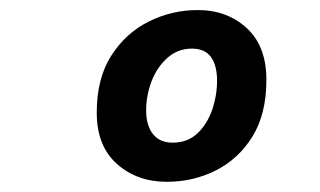

<svg xmlns="http://www.w3.org/2000/svg" viewBox="-20 -731 640 384"><path d="M313.5 -367.4Q254.1 -367.4 213.8 -403.2Q173.5 -439 173.5 -505.8Q173.5 -574.2 202.5 -619.6Q231.5 -665 277.7 -688Q323.9 -710.9 375.4 -710.9Q434.3 -710.9 473.6 -674.7Q512.8 -638.5 512.8 -571.5Q512.8 -503.3 485.1 -458.3Q457.4 -413.3 412 -390.3Q366.6 -367.4 313.5 -367.4ZM325.1 -445.7Q355.4 -445.7 374.9 -464.3Q394.5 -482.9 404.3 -511.4Q414.1 -539.9 414.1 -569.8Q414.1 -600.2 401.9 -617Q389.6 -633.8 363.9 -633.8Q335.5 -633.8 314.6 -615.1Q293.7 -596.3 283 -568.1Q272.3 -539.9 272.3 -510Q272.3 -480.4 285.8 -463Q299.4 -445.7 325.1 -445.7Z"/></svg>

Font: SourceCodeVF
Style: Italic
Weight: 200
Italic angle: -11°
Monospace: yes
Designer: Paul D. Hunt, Teo Tuominen
Foundry: Adobe
Version: Version 1.026;hotconv 1.1.0;makeotfexe 2.6.0